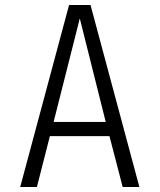

<svg xmlns="http://www.w3.org/2000/svg" viewBox="-20 -750 640 770"><path d="M61 0 257 -730H343L539 0H472L419 -204H180L128 0ZM195 -261H404L300 -676Z"/></svg>

Font: Tiny ExtraLight
Style: Regular
Weight: 200
Monospace: yes
Designer: Philipp Nurullin, Konstantin Bulenkov
Foundry: JetBrains
Version: Version 2.251; ttfautohint (v1.8.4.7-5d5b)